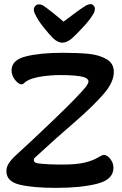

<svg xmlns="http://www.w3.org/2000/svg" viewBox="-20 -901 592 931"><path d="M238 -715Q218 -735 191 -769Q164 -803 152 -829Q144 -842 144 -855Q144 -865 151.5 -872.5Q159 -880 169 -880Q178 -880 188 -875Q202 -866 232.5 -842Q263 -818 288 -796Q365 -855 398 -875Q412 -881 419 -881Q427 -881 433.5 -874.5Q440 -868 440 -858Q440 -843 429 -828Q415 -804 383 -769.5Q351 -735 329 -715Q304 -694 282 -694Q261 -694 238 -715ZM11 -71Q11 -91 22.5 -109Q34 -127 60 -151Q130 -214 246 -325.5Q362 -437 398 -482Q409 -498 409 -506Q409 -519 389 -526Q358 -537 272 -537Q225 -537 178 -529.5Q131 -522 108 -507Q102 -503 96.5 -497.5Q91 -492 85 -492Q70 -492 53 -513.5Q36 -535 36 -560Q36 -610 105.5 -627.5Q175 -645 283 -645Q359 -645 409.5 -640Q460 -635 496 -614.5Q532 -594 532 -552Q532 -503 483.5 -446.5Q435 -390 348 -314Q259 -238 153 -140Q144 -133 144 -125Q144 -112 163 -109Q211 -103 281 -103Q351 -103 390 -112.5Q429 -122 453 -136Q463 -142 471 -146Q479 -150 485 -150Q493 -150 503.5 -142Q514 -134 522 -119.5Q530 -105 530 -87Q530 -30 451 -10Q372 10 252 10Q140 10 75.5 -5.5Q11 -21 11 -71Z"/></svg>

Font: AkayaTelivigala
Style: Regular
Weight: 400
Designer: Vaishnavi Murthy Yerkadithaya ( vaishnavimurthy@gmail.com ), Juan Luis Blanco Aristondo ( juan@blancoletters.com )
Version: Version 1.000